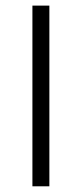

<svg xmlns="http://www.w3.org/2000/svg" viewBox="-20 -654 286 674"><path d="M153.3 0H93.8V-634.3H153.3Z"/></svg>

Font: Estedad-FD Light
Style: Regular
Weight: 300
Designer: Amin Abedi
Version: Version 7.3